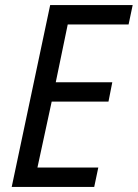

<svg xmlns="http://www.w3.org/2000/svg" viewBox="-20 -734 541 754"><path d="M26 0H350L366 -76H127L183 -335H406L421 -411H199L246 -638H485L501 -714H177Z"/></svg>

Font: Noto Sans SemiCondensed
Style: Italic
Weight: 400
Width: 4
Italic angle: -12°
Designer: Monotype Design Team
Foundry: Monotype Imaging Inc.
Version: Version 2.013